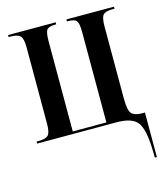

<svg xmlns="http://www.w3.org/2000/svg" viewBox="-111 -621 790 916"><g transform="rotate(-15 283.5 -163.0)"><path d="M540 210H550V-10H535Q500 -10 485 -25.5Q470 -41 470 -100V-457Q470 -501 482 -513.5Q494 -526 528 -526H538V-536H303V-526H310Q341 -526 350.5 -513.5Q360 -501 360 -457V-12H194V-457Q194 -502 204 -514Q214 -526 246 -526H250V-536H15V-526H26Q59 -526 72 -513Q85 -500 85 -457V-79Q85 -35 72 -22.5Q59 -10 26 -10H15V0H407Q483 0 509.5 34Q536 68 539 166Z"/></g></svg>

Font: Noto Serif Display Condensed Semi
Style: Regular
Weight: 600
Width: 3
Designer: Monotype Design Team
Foundry: Monotype Imaging Inc.
Version: Version 1.900